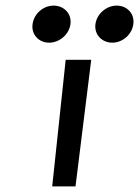

<svg xmlns="http://www.w3.org/2000/svg" viewBox="-20 -664 496 684"><path d="M380 -512C417 -512 450 -541 455 -578C460 -615 433 -644 396 -644C359 -644 325 -615 320 -578C315 -541 343 -512 380 -512ZM155 -512C192 -512 226 -541 231 -578C236 -615 208 -644 171 -644C134 -644 101 -615 96 -578C91 -541 118 -512 155 -512ZM305 -451H214L166 0H249Z"/></svg>

Font: Charger
Style: BdIt
Weight: 400
Designer: Jasper
Foundry: Cannot Into Space Fonts
Version: Version 0.98